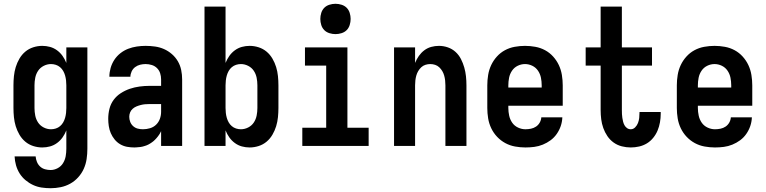

<svg xmlns="http://www.w3.org/2000/svg" viewBox="-20 -770 4040 1013"><path d="M247 223Q223 223 199.5 219.5Q176 216 154.5 206Q133 196 114.5 180.5Q96 165 83.5 145Q71 125 64.5 102Q58 79 57 55H168Q169 70 175 84.5Q181 99 192 109Q203 119 217.5 123Q232 127 247 127Q266 127 284 117.5Q302 108 312.5 91Q323 74 326.5 54.5Q330 35 330 15V-82Q322 -62 310 -45Q298 -28 281 -15.5Q264 -3 244 2.5Q224 8 203 8Q179 8 155.5 0.5Q132 -7 113.5 -22.5Q95 -38 82.5 -59.5Q70 -81 63 -104Q56 -127 53.5 -151.5Q51 -176 51 -200V-320Q51 -344 53.5 -368.5Q56 -393 63 -416Q70 -439 82.5 -460.5Q95 -482 113.5 -497.5Q132 -513 155.5 -520.5Q179 -528 203 -528Q224 -528 244 -522.5Q264 -517 281 -504.5Q298 -492 310 -475Q322 -458 330 -438V-520H441V15Q441 42 437 69Q433 96 422 120.5Q411 145 392.5 165.5Q374 186 350.5 199Q327 212 300.5 217.5Q274 223 247 223ZM249 -88Q262 -88 274.5 -92Q287 -96 297 -104.5Q307 -113 313.5 -124.5Q320 -136 323.5 -148.5Q327 -161 328.5 -174Q330 -187 330 -200V-320Q330 -333 328.5 -346Q327 -359 323.5 -371.5Q320 -384 313.5 -395.5Q307 -407 297 -415.5Q287 -424 274.5 -428Q262 -432 249 -432Q229 -432 210.5 -422.5Q192 -413 181 -396.5Q170 -380 166 -360Q162 -340 162 -320V-200Q162 -180 166 -160Q170 -140 181 -123.5Q192 -107 210.5 -97.5Q229 -88 249 -88Z M689 8Q669 8 650 4.5Q631 1 614 -9Q597 -19 584.5 -34.5Q572 -50 564.5 -67.5Q557 -85 554 -104.5Q551 -124 551 -143Q551 -170 557.5 -196Q564 -222 579.5 -243Q595 -264 617.5 -278.5Q640 -293 665 -301.5Q690 -310 716.5 -313.5Q743 -317 769 -317H830V-351Q830 -368 825 -383.5Q820 -399 808.5 -410.5Q797 -422 781 -427Q765 -432 748 -432Q734 -432 719.5 -428.5Q705 -425 693 -416Q681 -407 674.5 -393Q668 -379 668 -365H557Q557 -388 563.5 -411Q570 -434 583 -454Q596 -474 615 -489Q634 -504 656 -512.5Q678 -521 701.5 -524.5Q725 -528 748 -528Q773 -528 798 -524.5Q823 -521 845.5 -511Q868 -501 887 -484.5Q906 -468 918.5 -446.5Q931 -425 936 -400.5Q941 -376 941 -351V0H830V-78Q825 -68 823.5 -65.5Q822 -63 819 -58.5Q816 -54 812.5 -49.5Q809 -45 805.5 -41Q802 -37 798 -33Q794 -29 790 -25.5Q786 -22 781.5 -19Q777 -16 772.5 -13Q768 -10 763 -7.5Q758 -5 753 -3Q748 -1 742.5 0.5Q737 2 732 3.5Q727 5 721.5 5.5Q716 6 710.5 6.5Q705 7 699.5 7.5Q694 8 689 8ZM734 -88Q753 -88 771.5 -93.5Q790 -99 803.5 -112Q817 -125 823.5 -143Q830 -161 830 -180V-221H769Q757 -221 745.5 -220Q734 -219 722.5 -216Q711 -213 700 -208.5Q689 -204 680 -196Q671 -188 666.5 -177Q662 -166 662 -154Q662 -140 667 -127Q672 -114 682.5 -104.5Q693 -95 706.5 -91.5Q720 -88 734 -88Z M1297 8Q1276 8 1256 2.5Q1236 -3 1219 -15.5Q1202 -28 1190 -45Q1178 -62 1170 -82V0H1059V-735H1170V-438Q1178 -458 1190 -475Q1202 -492 1219 -504.5Q1236 -517 1256 -522.5Q1276 -528 1297 -528Q1321 -528 1344.5 -520.5Q1368 -513 1386.5 -497.5Q1405 -482 1417.5 -460.5Q1430 -439 1437 -416Q1444 -393 1446.5 -368.5Q1449 -344 1449 -320V-200Q1449 -176 1446.5 -151.5Q1444 -127 1437 -104Q1430 -81 1417.5 -59.5Q1405 -38 1386.5 -22.5Q1368 -7 1344.5 0.5Q1321 8 1297 8ZM1251 -88Q1271 -88 1289.5 -97.5Q1308 -107 1319 -123.5Q1330 -140 1334 -160Q1338 -180 1338 -200V-320Q1338 -340 1334 -360Q1330 -380 1319 -396.5Q1308 -413 1289.5 -422.5Q1271 -432 1251 -432Q1238 -432 1225.5 -428Q1213 -424 1203 -415.5Q1193 -407 1186.5 -395.5Q1180 -384 1176.5 -371.5Q1173 -359 1171.5 -346Q1170 -333 1170 -320V-200Q1170 -187 1171.5 -174Q1173 -161 1176.5 -148.5Q1180 -136 1186.5 -124.5Q1193 -113 1203 -104.5Q1213 -96 1225.5 -92Q1238 -88 1251 -88Z M1575 0V-96H1701V-424H1589V-520H1813V-96H1925V0ZM1750 -590Q1734 -590 1718 -595Q1702 -600 1691 -611Q1680 -622 1675 -638Q1670 -654 1670 -670Q1670 -686 1675 -702Q1680 -718 1691 -729Q1702 -740 1718 -745Q1734 -750 1750 -750Q1766 -750 1782 -745Q1798 -740 1809 -729Q1820 -718 1825 -702Q1830 -686 1830 -670Q1830 -654 1825 -638Q1820 -622 1809 -611Q1798 -600 1782 -595Q1766 -590 1750 -590Z M2059 0V-520H2170V-438Q2178 -458 2190 -475Q2202 -492 2218.5 -504.5Q2235 -517 2255 -522.5Q2275 -528 2296 -528Q2320 -528 2343 -520Q2366 -512 2383.5 -496Q2401 -480 2412 -458.5Q2423 -437 2429.5 -414Q2436 -391 2438.5 -367.5Q2441 -344 2441 -320V0H2330V-320Q2330 -333 2328.5 -346Q2327 -359 2323.5 -371.5Q2320 -384 2313.5 -395Q2307 -406 2297.5 -415Q2288 -424 2275.5 -428Q2263 -432 2250 -432Q2237 -432 2224.5 -428Q2212 -424 2202.5 -415Q2193 -406 2186.5 -395Q2180 -384 2176.5 -371.5Q2173 -359 2171.5 -346Q2170 -333 2170 -320V0Z M2752 8Q2725 8 2697.5 3Q2670 -2 2646 -15Q2622 -28 2603 -48Q2584 -68 2572 -93Q2560 -118 2555.5 -145.5Q2551 -173 2551 -200V-320Q2551 -347 2555.5 -374.5Q2560 -402 2571.5 -426.5Q2583 -451 2601.5 -471.5Q2620 -492 2644 -505Q2668 -518 2695.5 -523Q2723 -528 2750 -528Q2777 -528 2804.5 -523Q2832 -518 2856 -505Q2880 -492 2898.5 -471.5Q2917 -451 2928.5 -426.5Q2940 -402 2944.5 -374.5Q2949 -347 2949 -320V-212H2662V-200Q2662 -180 2666.5 -159.5Q2671 -139 2682.5 -122.5Q2694 -106 2713 -97Q2732 -88 2752 -88Q2767 -88 2781.5 -91Q2796 -94 2808 -102Q2820 -110 2827.5 -123Q2835 -136 2836 -151H2947Q2946 -127 2938.5 -105Q2931 -83 2917.5 -63.5Q2904 -44 2885 -30Q2866 -16 2844 -7Q2822 2 2799 5Q2776 8 2752 8ZM2662 -308H2838V-320Q2838 -340 2834 -360Q2830 -380 2818.5 -397Q2807 -414 2788.5 -423Q2770 -432 2750 -432Q2730 -432 2711.5 -423Q2693 -414 2681.5 -397Q2670 -380 2666 -360Q2662 -340 2662 -320Z M3308 8Q3284 8 3260.5 2Q3237 -4 3217.5 -18Q3198 -32 3184.5 -52Q3171 -72 3163 -94.5Q3155 -117 3152 -141Q3149 -165 3149 -189V-424H3070V-520H3149V-735H3261V-520H3420V-424H3261V-189Q3261 -178 3261.5 -168Q3262 -158 3263.5 -148Q3265 -138 3267.5 -128Q3270 -118 3275 -109Q3280 -100 3288.5 -94Q3297 -88 3308 -88Q3321 -88 3331 -98Q3341 -108 3346 -121Q3351 -134 3352.5 -147.5Q3354 -161 3354 -175V-179H3466V-169Q3466 -147 3462 -124.5Q3458 -102 3449.5 -81.5Q3441 -61 3426.5 -43Q3412 -25 3393 -13.5Q3374 -2 3352 3Q3330 8 3308 8Z M3752 8Q3725 8 3697.5 3Q3670 -2 3646 -15Q3622 -28 3603 -48Q3584 -68 3572 -93Q3560 -118 3555.5 -145.5Q3551 -173 3551 -200V-320Q3551 -347 3555.5 -374.5Q3560 -402 3571.5 -426.5Q3583 -451 3601.5 -471.5Q3620 -492 3644 -505Q3668 -518 3695.5 -523Q3723 -528 3750 -528Q3777 -528 3804.5 -523Q3832 -518 3856 -505Q3880 -492 3898.5 -471.5Q3917 -451 3928.5 -426.5Q3940 -402 3944.5 -374.5Q3949 -347 3949 -320V-212H3662V-200Q3662 -180 3666.5 -159.5Q3671 -139 3682.5 -122.5Q3694 -106 3713 -97Q3732 -88 3752 -88Q3767 -88 3781.5 -91Q3796 -94 3808 -102Q3820 -110 3827.5 -123Q3835 -136 3836 -151H3947Q3946 -127 3938.5 -105Q3931 -83 3917.5 -63.5Q3904 -44 3885 -30Q3866 -16 3844 -7Q3822 2 3799 5Q3776 8 3752 8ZM3662 -308H3838V-320Q3838 -340 3834 -360Q3830 -380 3818.5 -397Q3807 -414 3788.5 -423Q3770 -432 3750 -432Q3730 -432 3711.5 -423Q3693 -414 3681.5 -397Q3670 -380 3666 -360Q3662 -340 3662 -320Z"/></svg>

Font: Iosevka Curly
Style: Bold
Weight: 700
Monospace: yes
Designer: Belleve Invis
Foundry: Belleve Invis
Version: Version 22.1.2; ttfautohint (v1.8.4)